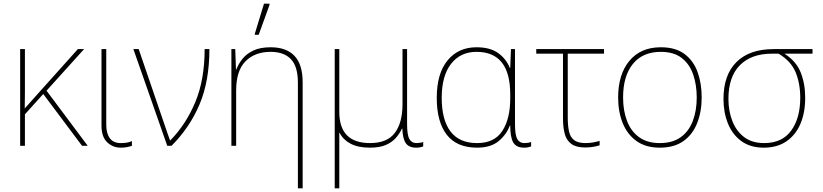

<svg xmlns="http://www.w3.org/2000/svg" viewBox="-20 -796 4493 1048"><path d="M439 -528 234 -301 459 0H428L216 -283L116 -172V0H90V-528H116V-385Q116 -337 116 -294Q116 -251 115 -204Q132 -223 144 -236.5Q156 -250 172 -268L405 -528Z M639 10Q596 10 565 -19.5Q534 -49 534 -110V-528H560V-114Q560 -68 579.5 -41.5Q599 -15 639 -15Q654 -15 669.5 -17Q685 -19 700 -26V0Q688 4 673 7Q658 10 639 10Z M893 0 708 -528H737L895 -66Q898 -58 901 -49.5Q904 -41 908 -30H910Q996 -118 1046.5 -240Q1097 -362 1097 -528H1123Q1123 -354 1069.5 -227Q1016 -100 916 0Z M1606 232V-345Q1606 -433 1568 -473Q1530 -513 1457 -513Q1371 -513 1320 -461.5Q1269 -410 1269 -302V0H1243V-528H1264L1268 -417H1270Q1282 -448 1304 -475.5Q1326 -503 1363.5 -520.5Q1401 -538 1457 -538Q1543 -538 1587.5 -491Q1632 -444 1632 -346V232ZM1371 -606V-612L1421 -776H1451V-769L1392 -606Z M1807 232V-528H1832V-185Q1832 -15 2000 -15Q2093 -15 2135 -70.5Q2177 -126 2177 -227V-528H2202V-119Q2202 -59 2214.5 -37Q2227 -15 2253 -15Q2274 -15 2290 -21V3Q2274 10 2252 10Q2212 10 2195 -14.5Q2178 -39 2176 -94H2174Q2161 -66 2140 -42.5Q2119 -19 2085.5 -4.5Q2052 10 2000 10Q1934 10 1893 -12Q1852 -34 1834 -71H1832V232Z M2584 10Q2474 10 2419 -60Q2364 -130 2364 -262Q2364 -395 2423 -466.5Q2482 -538 2581 -538Q2655 -538 2699 -506.5Q2743 -475 2763 -425H2765L2769 -528H2791V-119Q2791 -59 2803.5 -37Q2816 -15 2842 -15Q2863 -15 2879 -21V3Q2863 10 2841 10Q2798 10 2781.5 -18.5Q2765 -47 2765 -111H2763Q2745 -62 2702 -26Q2659 10 2584 10ZM2584 -15Q2679 -15 2722 -81.5Q2765 -148 2765 -258V-281Q2765 -513 2581 -513Q2493 -513 2442 -447.5Q2391 -382 2391 -262Q2391 -142 2439 -78.5Q2487 -15 2584 -15Z M3174 9Q3125 9 3098.5 -10.5Q3072 -30 3062.5 -65.5Q3053 -101 3053 -149V-503H2907V-528H3277V-503H3079V-154Q3079 -109 3086 -78Q3093 -47 3114 -31Q3135 -15 3177 -15Q3197 -15 3217 -18.5Q3237 -22 3253 -27V-3Q3239 2 3218 5.5Q3197 9 3174 9Z M3810 -264Q3810 -187 3785.5 -124.5Q3761 -62 3710.5 -26Q3660 10 3581 10Q3505 10 3454.5 -26Q3404 -62 3379 -124Q3354 -186 3354 -264Q3354 -390 3415.5 -464Q3477 -538 3587 -538Q3667 -538 3716 -501.5Q3765 -465 3787.5 -403Q3810 -341 3810 -264ZM3381 -264Q3381 -191 3403 -134.5Q3425 -78 3469.5 -46.5Q3514 -15 3581 -15Q3651 -15 3695.5 -47Q3740 -79 3761.5 -135.5Q3783 -192 3783 -264Q3783 -333 3763.5 -389.5Q3744 -446 3701 -479.5Q3658 -513 3587 -513Q3488 -513 3434.5 -447Q3381 -381 3381 -264Z M4149 10Q4076 10 4027 -25.5Q3978 -61 3953.5 -121.5Q3929 -182 3929 -256Q3929 -387 4000 -457.5Q4071 -528 4203 -528H4415V-503H4262Q4326 -462 4350.5 -400.5Q4375 -339 4375 -262Q4375 -181 4349 -120Q4323 -59 4272.5 -24.5Q4222 10 4149 10ZM4151 -15Q4249 -15 4298.5 -83Q4348 -151 4348 -262Q4348 -341 4322.5 -402Q4297 -463 4230 -503H4193Q4081 -503 4018.5 -440Q3956 -377 3956 -256Q3956 -190 3977.5 -135Q3999 -80 4042 -47.5Q4085 -15 4151 -15Z"/></svg>

Font: Noto Sans Thin
Style: Regular
Weight: 100
Designer: Monotype Design Team
Foundry: Monotype Imaging Inc.
Version: Version 2.007